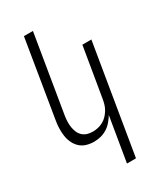

<svg xmlns="http://www.w3.org/2000/svg" viewBox="-231 -824 963 1127"><g transform="rotate(-30 250.0 -260.0)"><path d="M281 215 331 -85Q319 -65 303 -46.5Q287 -28 266.5 -15.5Q246 -3 223.5 2.5Q201 8 179 8Q152 8 127.5 0.5Q103 -7 85 -24Q67 -41 56.5 -64Q46 -87 42.5 -112.5Q39 -138 40 -164.5Q41 -191 46 -218L131 -735H192L105 -209Q102 -189 101.5 -170Q101 -151 104 -133Q107 -115 114 -98.5Q121 -82 134 -70Q147 -58 164.5 -52.5Q182 -47 202 -47Q219 -47 237 -51Q255 -55 271.5 -64Q288 -73 301 -86.5Q314 -100 324 -116.5Q334 -133 339 -150Q344 -167 347 -185L403 -520H464L342 215Z"/></g></svg>

Font: Iosevka Light
Style: Italic
Weight: 300
Italic angle: -9°
Monospace: yes
Designer: Belleve Invis
Foundry: Belleve Invis
Version: Version 32.5.0; ttfautohint (v1.8.4)